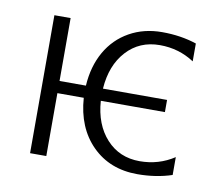

<svg xmlns="http://www.w3.org/2000/svg" viewBox="-50 -403 531 466"><g transform="rotate(10 215.0 -170.0)"><path d="M400 -332V-288Q362 -313 315 -313Q265 -313 233 -278Q201 -243 197 -185H355V-155H197Q201 -97 233 -62Q265 -27 315 -27Q362 -27 400 -52V-8Q361 5 315 5Q247 5 203.5 -38.5Q160 -82 155 -155H90V0H50V-340H90V-185H155Q158 -233 178.5 -269Q199 -305 234.5 -325Q270 -345 315 -345Q361 -345 400 -332Z"/></g></svg>

Font: Glametrix
Style: Light
Weight: 300
Designer: gluk
Foundry: gluk
Version: Version 0.40